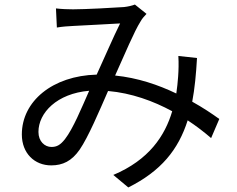

<svg xmlns="http://www.w3.org/2000/svg" viewBox="-20 -769 1040 844"><path d="M266 -158C245 -131 229 -123 206 -123C177 -123 149 -147 149 -189C149 -273 230 -358 372 -370C338 -293 301 -203 266 -158ZM944 -246C912 -269 872 -296 825 -322C836 -380 842 -443 846 -514L764 -523C766 -491 765 -459 763 -432C761 -408 759 -383 755 -358C676 -396 585 -427 486 -437C528 -530 570 -631 598 -675C605 -688 614 -697 624 -708L573 -749C560 -744 543 -740 525 -738C483 -735 353 -728 301 -728C280 -728 251 -729 226 -732L230 -648C253 -652 281 -654 303 -655C349 -658 469 -663 508 -666C477 -604 441 -519 405 -441C211 -436 76 -324 76 -178C76 -95 132 -42 205 -42C256 -42 295 -61 330 -111C368 -166 417 -282 455 -369C558 -360 654 -325 737 -280C705 -172 635 -66 478 0L544 55C688 -17 764 -111 805 -240C843 -215 878 -188 908 -162Z"/></svg>

Font: Noto Sans Mono CJK JP Regular
Style: Regular
Weight: 400
Designer: Ryoko NISHIZUKA (kana & ideographs); Paul D. Hunt (Latin, Greek & Cyrillic); Wenlong ZHANG (bopomofo); Sandoll Communica
Foundry: Adobe Systems Incorporated
Version: Version 1.004;PS 1.004;hotconv 1.0.82;makeotf.lib2.5.63406